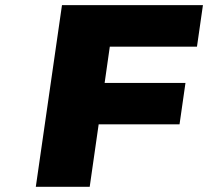

<svg xmlns="http://www.w3.org/2000/svg" viewBox="-20 -721 803 741"><path d="M118.2 0 219.2 -701.2H763.2L740.2 -541H403.8L383.8 -400.9H695.8L672.9 -241.2H360.8L326.2 0Z"/></svg>

Font: Trueno ExtraBold
Style: Italic
Weight: 800
Designer: Julieta Ulanovsky
Foundry: Julieta Ulanovsky
Version: Version 3.001b | FøM Fix